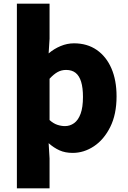

<svg xmlns="http://www.w3.org/2000/svg" viewBox="-20 -819 698 1046"><path d="M72 207V-799H250V-608L245 -528Q274 -553 310 -568Q346 -583 383 -583Q455 -583 507 -547Q559 -511 587 -446.5Q615 -382 615 -294Q615 -196 580.5 -127Q546 -58 491.5 -22Q437 14 376 14Q335 14 304 0Q273 -14 245 -39L250 44V207ZM334 -132Q361 -132 383.5 -148Q406 -164 419 -199Q432 -234 432 -291Q432 -341 422 -373.5Q412 -406 392 -422Q372 -438 340 -438Q315 -438 294 -426.5Q273 -415 250 -390V-165Q271 -146 292.5 -139Q314 -132 334 -132Z"/></svg>

Font: Noto Sans KR Thin Black
Style: Regular
Weight: 900
Version: Version 2.004-H2;hotconv 1.0.118;makeotfexe 2.5.65603